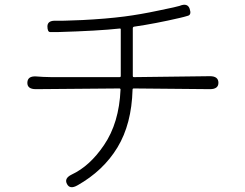

<svg xmlns="http://www.w3.org/2000/svg" viewBox="-20 -767 1040 814"><path d="M308 19Q276 37 264 13Q251 -11 284 -27Q361 -63 421 -152Q485 -246 491 -387Q491 -392 486 -392L132 -389Q95 -389 96 -417Q97 -445 133 -443L163 -441Q180 -440 198 -440H487Q492 -440 492 -445V-642Q492 -647 487 -646Q396 -636 224 -631Q206 -631 193 -631Q181 -631 181 -656Q182 -681 218 -679Q232 -678 329 -682Q429 -687 507 -697Q576 -706 651 -722Q734 -739 741 -742Q775 -756 784 -730Q793 -704 776 -700Q760 -695 742 -691Q639 -667 549 -654Q543 -653 543 -647V-445Q543 -440 548 -440L870 -444Q906 -444 906 -416Q906 -389 870 -389L547 -392Q542 -392 542 -387Q538 -241 478 -142Q418 -43 308 19Z"/></svg>

Font: Resource Han Rounded JP Light
Style: Regular
Weight: 300
Designer: Cyano Hao (round all glyphs); Ryoko NISHIZUKA 西塚涼子 (kana, bopomofo & ideographs); Paul D. Hunt (Latin, Greek & Cyrillic)
Foundry: Cyano Hao
Version: 0.990